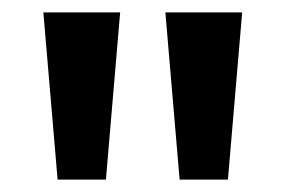

<svg xmlns="http://www.w3.org/2000/svg" viewBox="-20 -770 462 310"><path d="M270 -480 247 -750H371L348 -480ZM73 -480 50 -750H174L151 -480Z"/></svg>

Font: Bounded
Style: Regular
Weight: 400
Designer: Vlad Churkin
Version: Version 1.0